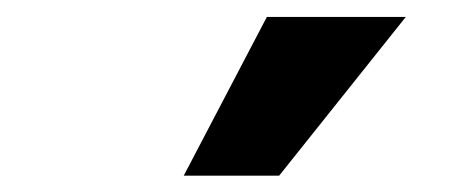

<svg xmlns="http://www.w3.org/2000/svg" viewBox="-20 -817 550 228"><path d="M296.9 -796.9H461.9L311.5 -608.4H198.2Z"/></svg>

Font: Min Sans Black
Style: Regular
Weight: 900
Designer: Jinseong-Kim, NotoSansCJK, Nunito
Foundry: Jinseong-Kim
Version: Version 1.000